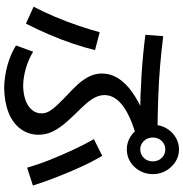

<svg xmlns="http://www.w3.org/2000/svg" viewBox="1 -868 878 920"><g transform="rotate(90 440.0 -408.0)"><path d="M197.8 -45.6 227.8 -127.8Q266.7 -104.4 310 -92.2Q353.3 -80 394.4 -80Q432.2 -81.1 461.1 -91.7Q490 -102.2 506.7 -122.2Q523.3 -142.2 523.3 -167.8Q523.3 -187.8 512.8 -205.6Q502.2 -223.3 483.3 -243.3Q464.4 -263.3 436.7 -290Q404.4 -318.9 381.1 -345.6Q357.8 -372.2 345 -399.4Q332.2 -426.7 332.2 -457.8Q332.2 -497.8 353.9 -533.3Q375.6 -568.9 418.3 -600Q461.1 -631.1 524.4 -658.9L535.6 -640Q435.6 -641.1 339.4 -647.2Q243.3 -653.3 146.7 -665.6L153.3 -751.1Q224.4 -742.2 296.1 -736.1Q367.8 -730 447.2 -727.2Q526.7 -724.4 622.2 -723.3L650 -626.7Q543.3 -598.9 489.4 -559.4Q435.6 -520 435.6 -470Q435.6 -447.8 446.1 -426.1Q456.7 -404.4 476.7 -381.7Q496.7 -358.9 523.3 -332.2Q553.3 -302.2 576.7 -273.3Q600 -244.4 612.8 -215.6Q625.6 -186.7 625.6 -153.3Q625.6 -105.6 597.8 -67.8Q570 -30 519.4 -10Q468.9 10 401.1 11.1Q346.7 10 293.9 -4.4Q241.1 -18.9 197.8 -45.6ZM12.2 -130Q36.7 -176.7 60 -231.7Q83.3 -286.7 102.2 -342.2Q121.1 -397.8 134.4 -446.7L220 -424.4Q207.8 -373.3 188.3 -316.1Q168.9 -258.9 144.4 -202.2Q120 -145.6 93.3 -93.3ZM783.3 -98.9Q767.8 -153.3 745.6 -208.9Q723.3 -264.4 698.3 -318.3Q673.3 -372.2 646.7 -418.9L726.7 -458.9Q754.4 -412.2 780 -356.1Q805.6 -300 828.3 -241.7Q851.1 -183.3 868.9 -126.7ZM577.8 -701.1Q577.8 -735.6 593.3 -763.9Q608.9 -792.2 636.1 -809.4Q663.3 -826.7 695.6 -826.7Q728.9 -826.7 755.6 -809.4Q782.2 -792.2 798.3 -763.9Q814.4 -735.6 814.4 -701.1Q814.4 -666.7 798.3 -638.3Q782.2 -610 755.6 -593.3Q728.9 -576.7 695.6 -576.7Q663.3 -576.7 636.1 -593.3Q608.9 -610 593.3 -638.3Q577.8 -666.7 577.8 -701.1ZM753.3 -701.1Q753.3 -726.7 736.7 -743.9Q720 -761.1 695.6 -761.1Q672.2 -761.1 655.6 -743.9Q638.9 -726.7 638.9 -701.1Q638.9 -675.6 655.6 -658.3Q672.2 -641.1 695.6 -641.1Q720 -641.1 736.7 -658.3Q753.3 -675.6 753.3 -701.1Z"/></g></svg>

Font: Paperlogy 5 Medium
Style: Regular
Weight: 500
Designer: redesigned by Lee Juim, glyphs from Gmarket Sans & Montserrat
Foundry: PT&
Version: Version 1.001